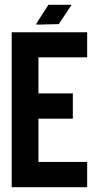

<svg xmlns="http://www.w3.org/2000/svg" viewBox="-20 -784 414 804"><path d="M146 -681Q131 -681 131 -682L139 -696L157 -724L183 -764H280L226 -683L178 -682ZM29 0V-649H345V-544H141V-393H285V-287H141V-106H345V0Z"/></svg>

Font: New Amsterdam
Style: Regular
Weight: 400
Designer: Vladimir Nikolic
Foundry: Vladimir Nikolic
Version: Version 1.000; ttfautohint (v1.8.4.7-5d5b)